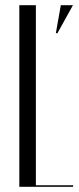

<svg xmlns="http://www.w3.org/2000/svg" viewBox="-20 -719 304 739"><path d="M54.4 -699V0H261.4V-6H118.1V-699ZM201 -591.2 260.8 -699H214.1L195 -591.2Z"/></svg>

Font: Moniqa Black
Style: Regular
Weight: 900
Designer: Rajesh Rajput
Foundry: Rajesh Rajput
Version: Version 1.000